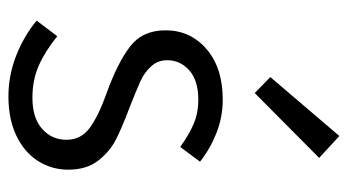

<svg xmlns="http://www.w3.org/2000/svg" viewBox="-205 -609 826 456"><g transform="rotate(90 208.0 -381.0)"><path d="M29 -55 66 -104Q102 -75 136 -60Q170 -45 212 -45Q260 -45 286 -68Q312 -91 312 -126Q312 -161 282.5 -182Q253 -203 199 -222Q130 -247 91 -276.5Q52 -306 52 -361Q52 -420 96.5 -458.5Q141 -497 217 -497Q258 -497 296 -482Q334 -467 364 -443L329 -396Q300 -417 274 -428Q248 -439 217 -439Q171 -439 147 -417.5Q123 -396 123 -365Q123 -343 137.5 -327Q152 -311 173 -301.5Q194 -292 232 -277Q283 -258 312 -243Q341 -228 362 -200.5Q383 -173 383 -130Q383 -91 362.5 -58.5Q342 -26 302.5 -7Q263 12 209 12Q159 12 112 -6.5Q65 -25 29 -55ZM163 -610 303 -774 355 -726 201 -573Z"/></g></svg>

Font: Assistant-zap
Style: zap
Weight: 400
Designer: Hebrew By Ben Nathan, Latin by Paul Hunt
Version: Version 2.001